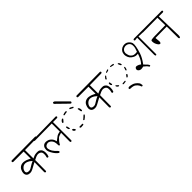

<svg xmlns="http://www.w3.org/2000/svg" viewBox="188 -1884 3140 3140"><g transform="rotate(-45 1757.5 -314.5)"><path d="M293.5 -14.6Q294.9 -14.6 296.1 -14.6Q297.4 -14.6 298.6 -14.6Q299.8 -14.6 301.8 -15.1Q305.2 -16.1 307.6 -17.6L312 -27.3L314 -276.9Q339.8 -289.1 358.9 -298.3Q377.9 -307.6 402.3 -312Q409.7 -313 416.5 -313Q436.5 -313 455.1 -303.2Q481.9 -288.6 485.8 -261.2Q487.3 -248.5 487.3 -237.5Q487.3 -226.6 486.3 -218.5Q485.4 -210.4 484.4 -204.1Q481.9 -190.9 478 -178.7Q477.5 -177.2 477.5 -174.8Q477.5 -168.5 481 -163.6L491.2 -158.2Q492.2 -158.2 493.2 -158.2Q501 -158.2 507.3 -162.1Q522 -194.3 522 -236.3Q522 -276.4 509.8 -299.3Q503.9 -311.5 493.7 -321.3Q474.1 -340.3 457.5 -343.3Q446.8 -345.7 432.1 -345.7Q417.5 -345.7 404.5 -344.7Q391.6 -343.8 382.8 -342Q374 -340.3 365.2 -337.9Q347.7 -333 331.5 -324.2L312 -314L311 -509.3L577.6 -513.2Q585 -514.6 591.3 -519L596.7 -528.3Q596.7 -529.3 596.7 -531.7Q596.7 -537.6 593.3 -542L583 -547.4L49.3 -543.5Q46.4 -543.9 44.4 -543.9Q35.2 -543.9 27.8 -539.1Q22.9 -527.8 22.9 -527.8Q22.9 -519 27.3 -513.2Q32.2 -508.8 39.6 -508.3H277.8L278.8 -345.2Q249 -359.4 237.8 -364.5Q226.6 -369.6 217.3 -373.3Q208 -377 200.7 -379.4Q185.1 -384.3 168 -386.7Q157.2 -388.7 146.5 -388.7Q95.2 -388.7 63 -356.4Q49.3 -342.8 40.5 -323.2Q24.4 -288.1 24.4 -258.8Q24.4 -226.1 45.9 -204.1L50.8 -199.7Q65.9 -186.5 100.6 -184.1Q104.5 -183.6 108.4 -183.6Q139.6 -183.6 173.8 -203.1Q215.3 -226.6 280.8 -261.2L278.8 -31.2Q280.3 -24.9 284.2 -19.5ZM156.7 -231 157.2 -231.9Q157.2 -231.4 156.7 -231ZM156.7 -231Q148.9 -225.6 138.2 -223.1Q127.4 -220.7 121.3 -220.7Q115.2 -220.7 112.3 -220.7Q109.4 -220.7 103 -221.2Q81.5 -222.7 71 -233.2Q60.5 -243.7 60.5 -259.3Q60.5 -262.2 61 -265.1Q64.5 -298.3 90.3 -323.7Q120.1 -353.5 156.7 -353.5Q176.8 -353.5 198.7 -345.2Q230.5 -333.5 257.8 -308.6L272.9 -294.4L254.4 -286.6Q230 -276.4 206.1 -260.7Q181.2 -244.6 156.7 -231Z M942.4 -72.3Q949.7 -72.3 954.6 -75.7Q959.5 -82.5 959.5 -91.8L958.5 -509.3H1051.3Q1057.6 -509.8 1063 -513.7L1068.4 -523.4Q1068.4 -524.4 1068.4 -524.9Q1068.4 -531.7 1064.9 -536.6L1054.2 -542.5L530.3 -534.7L522.9 -531.2L518.6 -522Q518.6 -520.5 518.6 -518.6Q518.6 -512.7 522 -508.3Q527.3 -503.9 533.7 -503.4L927.2 -507.3L928.2 -321.8L917.5 -319.8Q874.5 -312.5 856.4 -299.8Q835.9 -285.2 780.3 -243.2L775.4 -262.2Q768.1 -290.5 753.9 -308.6Q747.6 -317.4 737.8 -326.2Q721.2 -342.3 704.1 -350.6Q687.5 -358.4 666.5 -361.8Q646.5 -365.7 625 -362.3Q603.5 -358.9 589.8 -345.7Q575.2 -332 568.4 -318.1Q561.5 -304.2 559.1 -270.5Q558.6 -267.1 558.6 -261.7Q558.6 -256.3 560.3 -246.6Q562 -236.8 566.7 -223.4Q571.3 -210 581.1 -191.7Q590.8 -173.3 603 -154.8Q621.1 -127.9 639.4 -109.6Q657.7 -91.3 672.4 -83Q674.3 -83 676.3 -83Q683.6 -83 689 -85.9L693.4 -95.2Q693.4 -96.7 693.4 -97.7Q693.4 -105.5 689.5 -110.4Q637.2 -159.7 616.9 -192.9Q596.7 -226.1 591.8 -259.8Q591.3 -265.6 591.3 -271Q591.3 -293.5 605.5 -307.6Q611.3 -313.5 619.1 -317.9Q641.1 -329.1 659.7 -329.1Q672.9 -329.1 687 -322.8Q703.6 -315.4 717.8 -301.3Q752.4 -266.6 752.4 -201.7Q752.4 -179.2 756.3 -168.9L764.6 -164.1Q765.6 -164.1 766.6 -164.1Q767.6 -164.1 768.8 -164.3Q770 -164.6 772 -165Q774.9 -165.5 777.3 -167.5Q787.6 -191.9 809.1 -218.3Q831.5 -245.6 847.7 -259.8Q857.4 -268.6 873 -275.1Q888.7 -281.7 911.6 -288.1L928.2 -292.5L926.3 -95.7Q926.3 -85.4 931.2 -76.7L939.9 -72.3Q941.4 -72.3 942.4 -72.3Z M1403.3 -530.3Q1404.3 -533.2 1404.3 -535.2Q1404.3 -537.1 1403.8 -539.6Q1403.3 -542 1400.9 -544.9L1218.8 -727.5Q1207 -737.3 1194.8 -737.3Q1189.5 -737.3 1183.6 -735.4L1177.7 -726.1Q1177.7 -725.1 1177.7 -722.7Q1177.7 -715.3 1181.6 -708L1369.6 -524.4Q1376.5 -517.6 1384.8 -515.1Q1391.1 -516.1 1397.5 -519.5ZM1227.1 -487.8Q1193.8 -487.8 1165.5 -475.1L1162.1 -469.2Q1162.1 -468.3 1162.1 -466.1Q1162.1 -463.9 1163.6 -460.9L1174.3 -455.1Q1202.6 -463.9 1232.4 -466.3Q1237.3 -468.3 1239.7 -472.7V-480.5Q1237.3 -485.4 1232.4 -487.8Q1229.5 -487.8 1227.1 -487.8ZM1370.1 -445.8Q1370.1 -447.3 1370.1 -450Q1370.1 -452.6 1368.7 -455.1Q1345.2 -470.7 1321.3 -481H1307.6Q1303.2 -478.5 1300.3 -473.1Q1300.3 -473.1 1300.3 -473.1Q1300.3 -467.8 1301.8 -464.4L1354.5 -438H1361.8Q1367.7 -440.9 1370.1 -445.8ZM1105.5 -442.9Q1092.8 -442.9 1077.1 -427.7Q1064.9 -415.5 1057.1 -397.5L1061 -387.2L1070.3 -382.8L1079.1 -386.2L1113.8 -427.7V-435.1Q1110.8 -440.4 1106 -442.9Q1106 -442.9 1105.5 -442.9ZM1401.9 -379.4Q1397.5 -377 1395 -373.5Q1402.8 -344.2 1406.2 -314Q1409.2 -307.1 1415.5 -303.2H1422.9Q1428.2 -305.7 1430.2 -311Q1431.2 -317.9 1431.2 -324.2Q1431.2 -363.3 1408.2 -379.4ZM1077.1 -239.7Q1080.6 -241.7 1082.5 -244.6Q1075.7 -270 1070.3 -294.9Q1068.8 -297.9 1066.4 -300.3L1063 -303.2Q1056.6 -303.2 1052.7 -301.3L1046.4 -290L1054.7 -253.9Q1059.1 -244.6 1068.8 -239.7ZM1333 -185.5Q1333 -185.5 1333 -184.1Q1333 -180.7 1335 -176.8L1347.2 -170.9H1348.6Q1365.7 -182.6 1382.8 -196.8Q1398.4 -210 1409.7 -226.6V-232.9Q1408.2 -235.8 1406.2 -237.8L1402.3 -240.7H1395.5Q1380.9 -224.6 1362.8 -211.4Q1346.7 -198.7 1333 -185.5ZM1101.6 -203.1Q1095.7 -203.1 1091.3 -200.2L1087.4 -192.9Q1087.9 -177.2 1100.6 -165Q1110.8 -155.8 1121.1 -153.3L1127.9 -154.3Q1133.3 -156.7 1136.2 -161.6V-169.4Q1129.9 -181.2 1120.1 -190.9Q1111.8 -199.2 1104 -203.1Q1103 -203.1 1101.6 -203.1ZM1284.7 -143.6Q1282.2 -147.9 1276.9 -150.9H1213.4Q1207.5 -147.9 1205.1 -143.1Q1205.1 -141.6 1205.1 -140.1Q1205.1 -134.3 1207.5 -129.9Q1215.8 -124 1227.1 -122.6L1276.4 -127Q1282.2 -130.4 1284.7 -134.8Z M1793.5 -14.6Q1794.9 -14.6 1796.1 -14.6Q1797.4 -14.6 1798.6 -14.6Q1799.8 -14.6 1801.8 -15.1Q1805.2 -16.1 1807.6 -17.6L1812 -27.3L1814 -276.9Q1839.8 -289.1 1858.9 -298.3Q1877.9 -307.6 1902.3 -312Q1909.7 -313 1916.5 -313Q1936.5 -313 1955.1 -303.2Q1981.9 -288.6 1985.8 -261.2Q1987.3 -248.5 1987.3 -237.5Q1987.3 -226.6 1986.3 -218.5Q1985.4 -210.4 1984.4 -204.1Q1981.9 -190.9 1978 -178.7Q1977.5 -177.2 1977.5 -174.8Q1977.5 -168.5 1981 -163.6L1991.2 -158.2Q1992.2 -158.2 1993.2 -158.2Q2001 -158.2 2007.3 -162.1Q2022 -194.3 2022 -236.3Q2022 -276.4 2009.8 -299.3Q2003.9 -311.5 1993.7 -321.3Q1974.1 -340.3 1957.5 -343.3Q1946.8 -345.7 1932.1 -345.7Q1917.5 -345.7 1904.5 -344.7Q1891.6 -343.8 1882.8 -342Q1874 -340.3 1865.2 -337.9Q1847.7 -333 1831.5 -324.2L1812 -314L1811 -509.3L2077.6 -513.2Q2085 -514.6 2091.3 -519L2096.7 -528.3Q2096.7 -529.3 2096.7 -531.7Q2096.7 -537.6 2093.3 -542L2083 -547.4L1549.3 -543.5Q1546.4 -543.9 1544.4 -543.9Q1535.2 -543.9 1527.8 -539.1Q1522.9 -527.8 1522.9 -527.8Q1522.9 -519 1527.3 -513.2Q1532.2 -508.8 1539.6 -508.3H1777.8L1778.8 -345.2Q1749 -359.4 1737.8 -364.5Q1726.6 -369.6 1717.3 -373.3Q1708 -377 1700.7 -379.4Q1685.1 -384.3 1668 -386.7Q1657.2 -388.7 1646.5 -388.7Q1595.2 -388.7 1563 -356.4Q1549.3 -342.8 1540.5 -323.2Q1524.4 -288.1 1524.4 -258.8Q1524.4 -226.1 1545.9 -204.1L1550.8 -199.7Q1565.9 -186.5 1600.6 -184.1Q1604.5 -183.6 1608.4 -183.6Q1639.6 -183.6 1673.8 -203.1Q1715.3 -226.6 1780.8 -261.2L1778.8 -31.2Q1780.3 -24.9 1784.2 -19.5ZM1656.7 -231 1657.2 -231.9Q1657.2 -231.4 1656.7 -231ZM1656.7 -231Q1648.9 -225.6 1638.2 -223.1Q1627.4 -220.7 1621.3 -220.7Q1615.2 -220.7 1612.3 -220.7Q1609.4 -220.7 1603 -221.2Q1581.5 -222.7 1571 -233.2Q1560.5 -243.7 1560.5 -259.3Q1560.5 -262.2 1561 -265.1Q1564.5 -298.3 1590.3 -323.7Q1620.1 -353.5 1656.7 -353.5Q1676.8 -353.5 1698.7 -345.2Q1730.5 -333.5 1757.8 -308.6L1772.9 -294.4L1754.4 -286.6Q1730 -276.4 1706.1 -260.7Q1681.2 -244.6 1656.7 -231Z M2264.6 -495.6Q2260.7 -493.2 2258.3 -488.8Q2258.3 -483.4 2260.3 -479.5Q2289.1 -472.7 2318.4 -466.8L2324.2 -467.8L2328.1 -470.7Q2330.6 -472.7 2332 -476.1Q2332 -477.5 2332 -478.5Q2332 -481.9 2330.6 -484.4Q2314.9 -493.7 2264.6 -495.6ZM2197.8 -489.7Q2157.2 -480 2145 -470.7V-463.4Q2147.5 -459.5 2150.9 -457Q2171.4 -460.4 2186.5 -465.8Q2197.8 -470.2 2202.6 -477.1V-484.4Q2201.7 -486.3 2199.7 -487.8ZM2095.7 -441.9Q2067.4 -416.5 2060.1 -399.9L2063.5 -388.2L2072.3 -383.8L2079.1 -386.2Q2089.4 -409.7 2107.9 -429.2V-435.5Q2105.5 -439.5 2101.6 -441.9ZM2383.8 -437Q2380.4 -435.1 2378.4 -432.1Q2386.2 -405.3 2399.9 -382.8L2411.1 -376.5L2413.6 -377Q2418 -378.9 2420.4 -383.3Q2418.9 -402.8 2410.6 -417Q2402.8 -430.7 2393.1 -437ZM2429.2 -315.9Q2426.8 -319.8 2422.4 -321.8L2412.6 -320.3Q2403.3 -296.4 2396.5 -272L2397.5 -266.6Q2399.9 -261.7 2404.8 -258.8Q2406.2 -258.8 2408.4 -258.8Q2410.6 -258.8 2413.1 -260.3Q2426.3 -280.8 2429.2 -315.9ZM2065.9 -318.4Q2064.5 -318.4 2063.7 -318.4Q2063 -318.4 2061.5 -318.4Q2058.6 -317.9 2055.7 -316.4L2048.8 -304.7Q2048.8 -301.8 2048.8 -298.8Q2048.8 -280.3 2057.1 -265.6L2069.8 -257.8L2073.7 -258.8Q2078.1 -260.7 2081.1 -265.1Q2076.7 -293 2073.2 -311Q2070.8 -315.9 2065.9 -318.4ZM2364.7 -214.8Q2363.8 -214.8 2362.5 -214.8Q2361.3 -214.8 2359.4 -214.4Q2355.5 -213.9 2351.1 -210.9L2326.2 -177.7L2327.1 -172.4L2338.9 -165.5Q2341.3 -166 2346.9 -170.4Q2352.5 -174.8 2356 -178.2Q2365.7 -188 2371.6 -201.2V-208Q2369.1 -212.4 2364.7 -214.8ZM2147.9 -173.8Q2127 -191.9 2108.4 -211.4L2102.5 -210.4L2097.7 -200.7L2106 -181.6Q2117.7 -167.5 2132.8 -162.1L2140.1 -163.1Q2145.5 -165.5 2147.9 -169.9ZM2204.1 -145Q2204.1 -143.6 2204.1 -142.8Q2204.1 -142.1 2204.1 -141.1Q2204.6 -138.7 2205.1 -137.2L2216.3 -130.9L2265.1 -136.7Q2269.5 -139.2 2272 -143.6V-150.4Q2271 -152.3 2269 -153.8L2266.1 -156.2L2211.4 -151.9Q2206.5 -149.4 2204.1 -145ZM2402.8 107.9Q2402.8 107.9 2403.6 107.9Q2404.3 107.9 2405.5 107.9Q2406.7 107.9 2408 107.7Q2409.2 107.4 2410.2 107.2Q2411.1 106.9 2412.1 106.7Q2413.1 106.4 2414.1 106Q2416 105.5 2417.5 104.5L2421.9 95.7Q2419.9 76.2 2414.6 58.1Q2409.2 40.5 2381.3 13.9Q2353.5 -12.7 2327.1 -22.5Q2299.3 -32.2 2269.5 -37.1Q2262.7 -38.6 2255.9 -38.6Q2240.2 -38.6 2226.1 -31.7L2221.7 -21Q2221.7 -20 2221.7 -18.6Q2221.7 -11.7 2224.6 -6.8Q2231.9 -2.9 2240.2 -1.5Q2278.8 -1.5 2305.7 6.8Q2336.4 15.6 2361.8 43.9Q2384.8 69.3 2395 104Z M2704.1 -348.1Q2667.5 -348.1 2646 -362.8Q2617.2 -382.3 2606.9 -410.6Q2597.7 -436.5 2594.2 -462.9Q2593.8 -467.3 2593.8 -471.7Q2593.8 -497.1 2610.4 -519Q2630.4 -545.4 2668 -551.3Q2675.8 -552.2 2683.6 -552.2Q2711.9 -552.2 2734.9 -535.6Q2764.6 -514.2 2768.1 -477.5Q2769 -467.8 2769 -458.5Q2769 -435.5 2763.2 -414.1Q2755.9 -385.3 2744.6 -358.4L2741.7 -351.1Q2718.3 -348.1 2704.1 -348.1ZM2937 -510.7 3005.4 -508.3Q3017.1 -507.3 3025.4 -507.3Q3047.9 -507.3 3059.1 -513.2L3063.5 -522Q3063.5 -523.4 3063.5 -524.9Q3063.5 -529.8 3060.5 -533.7L3051.3 -538.6H2864.7Q2854.5 -538.1 2845.2 -532.7L2840.8 -522.9Q2840.8 -522 2840.8 -521Q2840.8 -515.1 2844.2 -510.3Q2849.1 -506.8 2856 -505.4L2907.7 -512.2L2906.7 -127Q2906.2 -123.5 2906.2 -120.6Q2906.2 -117.7 2906.7 -113.8Q2907.7 -104 2912.6 -93.8Q2917 -90.8 2922.4 -89.8Q2927.7 -90.8 2933.1 -94.2L2937 -102.5ZM2792 -423.8Q2796.9 -451.2 2796.9 -470.7Q2796.9 -490.2 2793 -502.9Q2785.2 -529.8 2758.8 -553.5Q2732.4 -577.1 2705.1 -581.1Q2693.4 -583 2679.7 -583Q2666 -583 2651.4 -579.6Q2618.2 -571.8 2592.8 -546.4Q2582 -535.2 2575.2 -522.5Q2564.5 -502.9 2562 -471.7Q2561.5 -466.8 2561.5 -458.7Q2561.5 -450.7 2564 -437.3Q2566.4 -423.8 2573.2 -406.2Q2586.9 -372.6 2612.5 -352.8Q2638.2 -333 2662.1 -323.7Q2680.7 -316.4 2702.1 -316.4Q2706.5 -316.4 2730.5 -318.4L2724.6 -299.3Q2712.4 -263.7 2695.8 -230.2Q2679.2 -196.8 2652.3 -166L2644 -156.7L2634.3 -164.6Q2615.7 -179.2 2585.4 -188Q2575.2 -190.9 2566.9 -190.9Q2553.2 -190.9 2543.9 -181.6Q2532.2 -169.9 2530.8 -152.8Q2530.8 -151.4 2530.8 -149.9Q2530.8 -133.8 2546.4 -119.1Q2564 -102.1 2587.9 -101.1Q2590.8 -101.1 2593.8 -101.1Q2616.7 -101.1 2636.7 -107.4L2643.1 -109.4Q2672.9 -85.9 2688.2 -70.8Q2703.6 -55.7 2712.9 -37.1L2721.2 -32.7Q2729 -32.7 2733.9 -36.1L2738.3 -44.4Q2732.4 -70.8 2675.8 -123L2667 -131.3L2673.8 -140.6Q2734.4 -223.1 2758.8 -296.4Q2783.2 -369.6 2792 -423.8Z M3395.5 -16.6Q3402.8 -16.6 3407.2 -20.5Q3415.5 -37.6 3415.5 -57.6L3404.3 -507.3H3497.6Q3503.9 -507.8 3510.3 -511.7L3515.1 -522Q3515.1 -529.3 3511.7 -535.2L3502 -539.6L3033.2 -538.6L3024.4 -534.2Q3020 -525.9 3020 -525.9Q3020 -516.1 3023.9 -510.3Q3029.3 -506.8 3037.1 -505.4L3373 -508.3L3377 -331.5Q3150.9 -329.6 3113 -327.6Q3075.2 -325.7 3050.8 -320.3Q3045.9 -318.8 3043 -315.9Q3037.1 -310.5 3037.1 -295.9Q3037.1 -285.2 3038.6 -273.4Q3042 -251.5 3048.8 -235.8Q3059.1 -210.9 3073.2 -193.4Q3087.9 -174.8 3103 -174.8Q3105 -174.8 3107.4 -175.8Q3110.4 -176.3 3113.8 -179.7Q3121.1 -187 3122.6 -200.2Q3123 -206.1 3123 -214.6Q3123 -223.1 3121.6 -234.9Q3117.7 -257.3 3116.7 -282.7L3116.2 -296.4L3378.4 -299.3L3380.4 -36.6Q3380.9 -28.8 3385.3 -21L3394 -16.6Q3395 -16.6 3395.5 -16.6Z"/></g></svg>

Font: NaikaiFont
Style: ExtraLight
Weight: 200
Version: Version 1.89